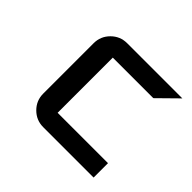

<svg xmlns="http://www.w3.org/2000/svg" viewBox="-98 -458 566 566"><g transform="rotate(45 185.0 -175.0)"><path d="M370 -350 309 -290H140V-60H350V0H140Q111 0 90.5 -20.5Q70 -41 70 -70V-280Q70 -309 90.5 -329.5Q111 -350 140 -350Z"/></g></svg>

Font: Iceland
Style: Regular
Weight: 400
Designer: Cyreal (www.cyreal.org)
Foundry: Cyreal (www.cyreal.org)
Version: Version 1.001